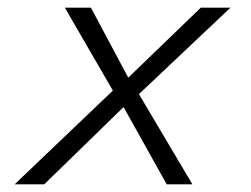

<svg xmlns="http://www.w3.org/2000/svg" viewBox="-20 -480 654 500"><path d="M18.1 0 273.9 -244.1 148.9 -460H216.8L314 -277.8L502.9 -460H580.1L341.8 -234.9L481 0H414.1L301.8 -201.2L95.2 0Z"/></svg>

Font: IntelOne Mono Light
Style: Italic
Weight: 300
Italic angle: -16°
Designer: Fred Shallcrass
Foundry: Frere-Jones Type LLC
Version: Version 1.200;hotconv 1.1.0;makeotfexe 2.6.0;FJTRelease1.2